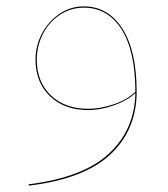

<svg xmlns="http://www.w3.org/2000/svg" viewBox="-20 -344 526 600"><path d="M407 -57Q407 61 325.5 138Q244 215 71 236L69 232Q240 211 320.5 136Q401 61 403 -53Q377 -29 335 -14.5Q293 0 256 0Q181 0 136 -43.5Q91 -87 91 -158Q91 -201 111 -239Q131 -277 165.5 -300.5Q200 -324 242 -324Q318 -324 362.5 -254.5Q407 -185 407 -57ZM403 -57Q403 -184 360 -252Q317 -320 242 -320Q201 -320 167 -297.5Q133 -275 114 -237.5Q95 -200 95 -158Q95 -88 139 -46Q183 -4 256 -4Q293 -4 335 -18Q377 -32 403 -57Z"/></svg>

Font: FiraGO Four
Style: Regular
Weight: 100
Designer: bBox Type
Foundry: bBox Type GmbH
Version: Version 1.001